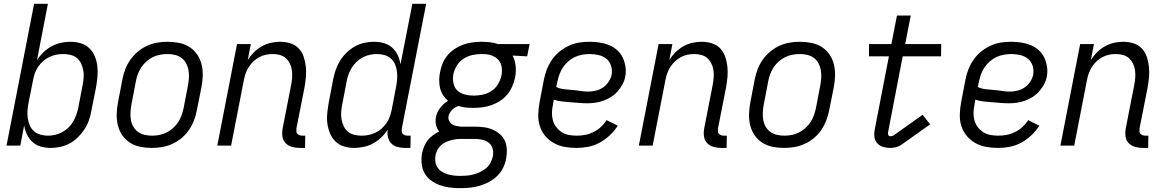

<svg xmlns="http://www.w3.org/2000/svg" viewBox="-20 -760 6090 1002"><path d="M245 12Q218 12 193 5Q168 -2 150 -18.5Q132 -35 121 -57.5Q110 -80 106 -106L86 0H14L158 -740H230L173 -446Q187 -468 206.5 -487Q226 -506 249.5 -518.5Q273 -531 298 -536.5Q323 -542 348 -542Q376 -542 402 -534Q428 -526 446.5 -508Q465 -490 475 -465.5Q485 -441 488 -414.5Q491 -388 488.5 -359.5Q486 -331 481 -303L457 -183Q453 -158 444.5 -133.5Q436 -109 421.5 -86.5Q407 -64 387.5 -44.5Q368 -25 344.5 -12Q321 1 295 6.5Q269 12 245 12ZM230 -52Q248 -52 266.5 -56Q285 -60 303 -69.5Q321 -79 336 -93Q351 -107 361 -124Q371 -141 377.5 -159Q384 -177 388 -195L411 -315Q415 -335 416.5 -355Q418 -375 414.5 -393.5Q411 -412 403 -429Q395 -446 381 -457.5Q367 -469 348 -473.5Q329 -478 309 -478Q292 -478 273.5 -474.5Q255 -471 237.5 -462.5Q220 -454 205.5 -441.5Q191 -429 180 -413Q169 -397 162.5 -379.5Q156 -362 153 -344L129 -224Q125 -203 123.5 -182.5Q122 -162 125 -142.5Q128 -123 135.5 -105.5Q143 -88 157 -75.5Q171 -63 190 -57.5Q209 -52 230 -52Z M772 12Q741 12 711.5 6Q682 0 658 -15.5Q634 -31 618 -54.5Q602 -78 595 -106.5Q588 -135 589 -165.5Q590 -196 596 -227L619 -347Q624 -373 634 -399Q644 -425 660.5 -448.5Q677 -472 700 -491Q723 -510 748.5 -521.5Q774 -533 801 -537.5Q828 -542 854 -542Q885 -542 915 -536Q945 -530 969 -514.5Q993 -499 1009 -475.5Q1025 -452 1032 -423.5Q1039 -395 1038 -364.5Q1037 -334 1031 -303L1007 -183Q1002 -157 992 -131Q982 -105 966 -81.5Q950 -58 927 -39Q904 -20 878 -8.5Q852 3 825 7.5Q798 12 772 12ZM773 -52Q792 -52 811 -55.5Q830 -59 848.5 -68Q867 -77 882.5 -91Q898 -105 909.5 -122Q921 -139 927.5 -158Q934 -177 938 -195L961 -315Q965 -336 966 -356Q967 -376 963.5 -395Q960 -414 951 -430.5Q942 -447 927 -458Q912 -469 893 -473.5Q874 -478 854 -478Q835 -478 815.5 -474.5Q796 -471 778 -462Q760 -453 744 -439Q728 -425 717 -408Q706 -391 699 -372Q692 -353 689 -335L666 -215Q662 -194 661 -174Q660 -154 663 -135Q666 -116 675.5 -99.5Q685 -83 700 -72Q715 -61 734 -56.5Q753 -52 773 -52Z M1572 12H1544Q1523 12 1503.5 6.5Q1484 1 1470.5 -13Q1457 -27 1454 -47.5Q1451 -68 1455 -90L1499 -315Q1503 -335 1504.5 -354.5Q1506 -374 1503.5 -392.5Q1501 -411 1493 -427.5Q1485 -444 1472 -456Q1459 -468 1441 -473Q1423 -478 1403 -478Q1386 -478 1368 -474.5Q1350 -471 1333.5 -462Q1317 -453 1303 -440Q1289 -427 1279 -411.5Q1269 -396 1262.5 -378.5Q1256 -361 1253 -344L1186 0H1114L1217 -530H1289L1273 -447Q1287 -469 1305.5 -487.5Q1324 -506 1346.5 -518.5Q1369 -531 1393.5 -536.5Q1418 -542 1442 -542Q1469 -542 1495 -534Q1521 -526 1538.5 -507.5Q1556 -489 1564.5 -464.5Q1573 -440 1576 -413Q1579 -386 1576.5 -358.5Q1574 -331 1569 -303L1527 -90Q1526 -82 1526.5 -74.5Q1527 -67 1531.5 -62Q1536 -57 1543 -54.5Q1550 -52 1557 -52H1573Z M1828 12Q1800 12 1774.5 4Q1749 -4 1730.5 -22Q1712 -40 1702 -64.5Q1692 -89 1688.5 -115.5Q1685 -142 1688 -170.5Q1691 -199 1696 -227L1719 -347Q1724 -372 1732.5 -396.5Q1741 -421 1755 -443.5Q1769 -466 1789 -485.5Q1809 -505 1832.5 -518Q1856 -531 1881.5 -536.5Q1907 -542 1931 -542Q1958 -542 1983 -535Q2008 -528 2026.5 -511.5Q2045 -495 2055.5 -472.5Q2066 -450 2070 -424L2132 -740H2204L2077 -90Q2076 -82 2076.5 -74.5Q2077 -67 2081.5 -62Q2086 -57 2093 -54.5Q2100 -52 2107 -52H2123L2122 12H2094Q2074 12 2054.5 7Q2035 2 2022 -11.5Q2009 -25 2004.5 -44.5Q2000 -64 2004 -84Q1990 -62 1970 -43Q1950 -24 1927 -11.5Q1904 1 1878.5 6.5Q1853 12 1828 12ZM1868 -52Q1885 -52 1903 -55.5Q1921 -59 1939 -67.5Q1957 -76 1971 -88.5Q1985 -101 1996.5 -117Q2008 -133 2014 -150.5Q2020 -168 2024 -186L2047 -306Q2051 -327 2052.5 -347.5Q2054 -368 2051.5 -387.5Q2049 -407 2041.5 -424.5Q2034 -442 2020 -454.5Q2006 -467 1987 -472.5Q1968 -478 1947 -478Q1929 -478 1910 -474Q1891 -470 1873 -460.5Q1855 -451 1840.5 -437Q1826 -423 1815.5 -406Q1805 -389 1798.5 -371Q1792 -353 1789 -335L1766 -215Q1762 -195 1760.5 -175Q1759 -155 1762.5 -136.5Q1766 -118 1774 -101Q1782 -84 1796 -72.5Q1810 -61 1829 -56.5Q1848 -52 1868 -52Z M2382 222Q2354 222 2326.5 218.5Q2299 215 2274.5 206Q2250 197 2229 181.5Q2208 166 2195.5 143.5Q2183 121 2180.5 93.5Q2178 66 2183 38Q2187 21 2194 3.5Q2201 -14 2212.5 -28.5Q2224 -43 2240 -54.5Q2256 -66 2272 -74Q2260 -88 2255.5 -107.5Q2251 -127 2255 -148Q2259 -173 2276.5 -196Q2294 -219 2318 -234Q2303 -247 2292 -264Q2281 -281 2276.5 -300.5Q2272 -320 2272 -341.5Q2272 -363 2277 -385Q2281 -408 2290.5 -430.5Q2300 -453 2316.5 -472.5Q2333 -492 2355 -506Q2377 -520 2400 -528Q2423 -536 2446.5 -539Q2470 -542 2493 -542Q2515 -542 2537 -539.5Q2559 -537 2579 -530H2744L2731 -466L2655 -470Q2668 -445 2671 -415Q2674 -385 2668 -355Q2663 -331 2653 -308.5Q2643 -286 2627 -266.5Q2611 -247 2589 -233Q2567 -219 2544 -211Q2521 -203 2497.5 -200Q2474 -197 2451 -197Q2430 -197 2410.5 -199Q2391 -201 2373 -207Q2363 -204 2355 -199Q2347 -194 2340 -187Q2333 -180 2328 -172Q2323 -164 2321 -155Q2318 -142 2323.5 -130Q2329 -118 2339 -111.5Q2349 -105 2361.5 -102.5Q2374 -100 2387 -99H2457Q2481 -99 2505 -96Q2529 -93 2550 -84Q2571 -75 2588.5 -60Q2606 -45 2615 -24.5Q2624 -4 2625 20Q2626 44 2621 69Q2617 93 2605 117Q2593 141 2573.5 159.5Q2554 178 2530 190.5Q2506 203 2481.5 210Q2457 217 2432 219.5Q2407 222 2382 222ZM2452 -261Q2475 -261 2499 -266Q2523 -271 2544.5 -285Q2566 -299 2579 -321Q2592 -343 2597 -366Q2601 -387 2598.5 -407.5Q2596 -428 2584.5 -443Q2573 -458 2555 -466.5Q2537 -475 2517 -477L2493 -478Q2470 -478 2446 -473Q2422 -468 2400 -454Q2378 -440 2364.5 -418Q2351 -396 2346 -373Q2342 -349 2346.5 -326Q2351 -303 2366.5 -288Q2382 -273 2405 -267Q2428 -261 2452 -261ZM2382 158Q2399 158 2416.5 156.5Q2434 155 2451 150.5Q2468 146 2485 138Q2502 130 2516 118.5Q2530 107 2539 90.5Q2548 74 2552 57Q2556 36 2551 16.5Q2546 -3 2531.5 -14.5Q2517 -26 2497.5 -30.5Q2478 -35 2457 -35H2384Q2371 -35 2357 -33Q2343 -31 2329.5 -27Q2316 -23 2303 -16.5Q2290 -10 2279.5 0Q2269 10 2262.5 23Q2256 36 2253 49Q2250 67 2252 83.5Q2254 100 2263 113.5Q2272 127 2285.5 135.5Q2299 144 2315 149Q2331 154 2347.5 156Q2364 158 2382 158Z M2989 12Q2957 12 2926.5 6.5Q2896 1 2870 -13.5Q2844 -28 2825 -51Q2806 -74 2797 -102.5Q2788 -131 2789 -163Q2790 -195 2796 -227L2819 -347Q2824 -373 2834.5 -399.5Q2845 -426 2861.5 -449.5Q2878 -473 2901 -491.5Q2924 -510 2950.5 -522Q2977 -534 3003.5 -538Q3030 -542 3057 -542Q3084 -542 3110 -538Q3136 -534 3159 -524.5Q3182 -515 3200.5 -498.5Q3219 -482 3229.5 -460Q3240 -438 3244 -412.5Q3248 -387 3243 -360Q3239 -339 3228.5 -319.5Q3218 -300 3203 -283Q3188 -266 3169 -254Q3150 -242 3129 -234.5Q3108 -227 3087 -224Q3066 -221 3046 -221Q3023 -221 3001.5 -223Q2980 -225 2957.5 -226.5Q2935 -228 2913 -230.5Q2891 -233 2870 -240L2866 -215Q2861 -193 2860.5 -172Q2860 -151 2865.5 -131.5Q2871 -112 2883 -96.5Q2895 -81 2911 -70.5Q2927 -60 2947.5 -56Q2968 -52 2990 -52Q3011 -52 3033 -56Q3055 -60 3076.5 -70.5Q3098 -81 3115.5 -97Q3133 -113 3146 -133L3204 -104Q3187 -77 3162.5 -54Q3138 -31 3109.5 -15.5Q3081 0 3050 6Q3019 12 2989 12ZM3050 -282Q3070 -282 3090 -287Q3110 -292 3127 -303.5Q3144 -315 3156 -333Q3168 -351 3172 -370Q3176 -394 3169 -416.5Q3162 -439 3145 -453Q3128 -467 3105 -472.5Q3082 -478 3058 -478Q3039 -478 3019 -474.5Q2999 -471 2980.5 -462.5Q2962 -454 2946 -440Q2930 -426 2918.5 -409Q2907 -392 2900 -373Q2893 -354 2889 -335L2883 -306Q2902 -297 2923.5 -294.5Q2945 -292 2966 -290.5Q2987 -289 3008 -285.5Q3029 -282 3050 -282Z M3772 12H3744Q3723 12 3703.5 6.5Q3684 1 3670.5 -13Q3657 -27 3654 -47.5Q3651 -68 3655 -90L3699 -315Q3703 -335 3704.5 -354.5Q3706 -374 3703.5 -392.5Q3701 -411 3693 -427.5Q3685 -444 3672 -456Q3659 -468 3641 -473Q3623 -478 3603 -478Q3586 -478 3568 -474.5Q3550 -471 3533.5 -462Q3517 -453 3503 -440Q3489 -427 3479 -411.5Q3469 -396 3462.5 -378.5Q3456 -361 3453 -344L3386 0H3314L3417 -530H3489L3473 -447Q3487 -469 3505.5 -487.5Q3524 -506 3546.5 -518.5Q3569 -531 3593.5 -536.5Q3618 -542 3642 -542Q3669 -542 3695 -534Q3721 -526 3738.5 -507.5Q3756 -489 3764.5 -464.5Q3773 -440 3776 -413Q3779 -386 3776.5 -358.5Q3774 -331 3769 -303L3727 -90Q3726 -82 3726.5 -74.5Q3727 -67 3731.5 -62Q3736 -57 3743 -54.5Q3750 -52 3757 -52H3773Z M4072 12Q4041 12 4011.5 6Q3982 0 3958 -15.5Q3934 -31 3918 -54.5Q3902 -78 3895 -106.5Q3888 -135 3889 -165.5Q3890 -196 3896 -227L3919 -347Q3924 -373 3934 -399Q3944 -425 3960.5 -448.5Q3977 -472 4000 -491Q4023 -510 4048.5 -521.5Q4074 -533 4101 -537.5Q4128 -542 4154 -542Q4185 -542 4215 -536Q4245 -530 4269 -514.5Q4293 -499 4309 -475.5Q4325 -452 4332 -423.5Q4339 -395 4338 -364.5Q4337 -334 4331 -303L4307 -183Q4302 -157 4292 -131Q4282 -105 4266 -81.5Q4250 -58 4227 -39Q4204 -20 4178 -8.5Q4152 3 4125 7.5Q4098 12 4072 12ZM4073 -52Q4092 -52 4111 -55.5Q4130 -59 4148.5 -68Q4167 -77 4182.5 -91Q4198 -105 4209.5 -122Q4221 -139 4227.5 -158Q4234 -177 4238 -195L4261 -315Q4265 -336 4266 -356Q4267 -376 4263.5 -395Q4260 -414 4251 -430.5Q4242 -447 4227 -458Q4212 -469 4193 -473.5Q4174 -478 4154 -478Q4135 -478 4115.5 -474.5Q4096 -471 4078 -462Q4060 -453 4044 -439Q4028 -425 4017 -408Q4006 -391 3999 -372Q3992 -353 3989 -335L3966 -215Q3962 -194 3961 -174Q3960 -154 3963 -135Q3966 -116 3975.5 -99.5Q3985 -83 4000 -72Q4015 -61 4034 -56.5Q4053 -52 4073 -52Z M4626 12Q4606 12 4588 6.5Q4570 1 4558 -12.5Q4546 -26 4543.5 -45Q4541 -64 4545 -84L4619 -466H4515V-530H4632L4661 -679H4733L4704 -530H4892L4891 -466H4691L4615 -72Q4613 -64 4615.5 -56.5Q4618 -49 4626 -49Q4631 -49 4635.5 -50Q4640 -51 4643 -53L4795 -161L4834 -111L4682 -3Q4670 5 4655 8.5Q4640 12 4626 12Z M5189 12Q5157 12 5126.5 6.5Q5096 1 5070 -13.5Q5044 -28 5025 -51Q5006 -74 4997 -102.5Q4988 -131 4989 -163Q4990 -195 4996 -227L5019 -347Q5024 -373 5034.5 -399.5Q5045 -426 5061.5 -449.5Q5078 -473 5101 -491.5Q5124 -510 5150.5 -522Q5177 -534 5203.5 -538Q5230 -542 5257 -542Q5284 -542 5310 -538Q5336 -534 5359 -524.5Q5382 -515 5400.5 -498.5Q5419 -482 5429.5 -460Q5440 -438 5444 -412.5Q5448 -387 5443 -360Q5439 -339 5428.5 -319.5Q5418 -300 5403 -283Q5388 -266 5369 -254Q5350 -242 5329 -234.5Q5308 -227 5287 -224Q5266 -221 5246 -221Q5223 -221 5201.5 -223Q5180 -225 5157.5 -226.5Q5135 -228 5113 -230.5Q5091 -233 5070 -240L5066 -215Q5061 -193 5060.5 -172Q5060 -151 5065.5 -131.5Q5071 -112 5083 -96.5Q5095 -81 5111 -70.5Q5127 -60 5147.5 -56Q5168 -52 5190 -52Q5211 -52 5233 -56Q5255 -60 5276.5 -70.5Q5298 -81 5315.5 -97Q5333 -113 5346 -133L5404 -104Q5387 -77 5362.5 -54Q5338 -31 5309.5 -15.5Q5281 0 5250 6Q5219 12 5189 12ZM5250 -282Q5270 -282 5290 -287Q5310 -292 5327 -303.5Q5344 -315 5356 -333Q5368 -351 5372 -370Q5376 -394 5369 -416.5Q5362 -439 5345 -453Q5328 -467 5305 -472.5Q5282 -478 5258 -478Q5239 -478 5219 -474.5Q5199 -471 5180.5 -462.5Q5162 -454 5146 -440Q5130 -426 5118.5 -409Q5107 -392 5100 -373Q5093 -354 5089 -335L5083 -306Q5102 -297 5123.5 -294.5Q5145 -292 5166 -290.5Q5187 -289 5208 -285.5Q5229 -282 5250 -282Z M5972 12H5944Q5923 12 5903.5 6.5Q5884 1 5870.5 -13Q5857 -27 5854 -47.5Q5851 -68 5855 -90L5899 -315Q5903 -335 5904.5 -354.5Q5906 -374 5903.5 -392.5Q5901 -411 5893 -427.5Q5885 -444 5872 -456Q5859 -468 5841 -473Q5823 -478 5803 -478Q5786 -478 5768 -474.5Q5750 -471 5733.5 -462Q5717 -453 5703 -440Q5689 -427 5679 -411.5Q5669 -396 5662.5 -378.5Q5656 -361 5653 -344L5586 0H5514L5617 -530H5689L5673 -447Q5687 -469 5705.5 -487.5Q5724 -506 5746.5 -518.5Q5769 -531 5793.5 -536.5Q5818 -542 5842 -542Q5869 -542 5895 -534Q5921 -526 5938.5 -507.5Q5956 -489 5964.5 -464.5Q5973 -440 5976 -413Q5979 -386 5976.5 -358.5Q5974 -331 5969 -303L5927 -90Q5926 -82 5926.5 -74.5Q5927 -67 5931.5 -62Q5936 -57 5943 -54.5Q5950 -52 5957 -52H5973Z"/></svg>

Font: Lode Term
Style: Italic
Weight: 400
Italic angle: -11°
Monospace: yes
Designer: Belleve Invis
Foundry: Belleve Invis
Version: Version 29.2.0